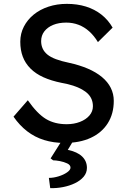

<svg xmlns="http://www.w3.org/2000/svg" viewBox="-20 -730 664 994"><path d="M50 -126 124 -211Q173 -141 218 -114Q263 -87 325 -87Q363 -87 394 -99Q425 -111 443 -132Q461 -153 461 -180Q461 -198 455 -214Q449 -230 436.5 -243Q424 -256 404.5 -267Q385 -278 359 -286.5Q333 -295 299 -301Q245 -312 205 -330Q165 -348 138 -375Q111 -402 98 -436.5Q85 -471 85 -514Q85 -556 103.5 -592Q122 -628 154.5 -654.5Q187 -681 231 -695.5Q275 -710 326 -710Q380 -710 425 -696Q470 -682 505 -654.5Q540 -627 563 -587L487 -512Q467 -545 442 -567.5Q417 -590 387 -601.5Q357 -613 323 -613Q284 -613 255 -601Q226 -589 209.5 -567.5Q193 -546 193 -517Q193 -496 201 -478.5Q209 -461 225.5 -447.5Q242 -434 270 -423.5Q298 -413 337 -405Q392 -393 435 -374.5Q478 -356 508 -331Q538 -306 553.5 -275Q569 -244 569 -208Q569 -141 538 -92Q507 -43 450 -16.5Q393 10 314 10Q257 10 208.5 -5Q160 -20 120.5 -50.5Q81 -81 50 -126ZM233 191Q257 191 283 183Q309 175 327 162.5Q345 150 345 138Q345 124 328 116Q311 108 290 104Q269 100 255 100L242 90L314 -24H373L331 46Q380 56 405 80Q430 104 430 139Q430 165 413 185Q396 205 368 218.5Q340 232 306.5 238.5Q273 245 240 244Z"/></svg>

Font: Our Lexend
Style: Regular
Weight: 400
Designer: Bonnie Shaver-Troup, Thomas Jockin
Foundry: Lexend
Version: Version 1.007